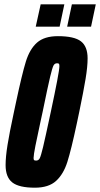

<svg xmlns="http://www.w3.org/2000/svg" viewBox="-20 -864 465 892"><path d="M6 -97Q6 -135 15 -191Q24 -247 44 -340L54 -387Q82 -519 100 -577.5Q118 -636 152 -666Q186 -696 249 -696Q325 -696 356 -672Q387 -648 387 -593Q387 -554 377.5 -497Q368 -440 349 -348L337 -291Q311 -169 293 -112Q275 -55 240.5 -23.5Q206 8 142 8Q68 8 37 -16.5Q6 -41 6 -97ZM216 -344Q235 -433 245.5 -488Q256 -543 256 -557Q256 -566 253.5 -568Q251 -570 245 -570Q234 -570 228.5 -559.5Q223 -549 213 -507.5Q203 -466 178 -344L168 -298Q153 -230 144.5 -186.5Q136 -143 136 -130Q136 -122 138.5 -120Q141 -118 148 -118Q159 -118 164.5 -128.5Q170 -139 180 -180.5Q190 -222 216 -344ZM146 -740 169 -844H279L257 -740ZM292 -740 314 -844H425L403 -740Z"/></svg>

Font: Saira Ultra Condensed Black
Style: Italic
Weight: 900
Width: 1
Italic angle: -12°
Designer: Hector Gatti with collaboration of the Omnibus-Type team
Foundry: Omnibus-Type
Version: Version 1.001; ttfautohint (v1.8)